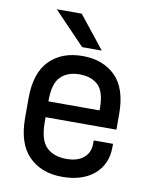

<svg xmlns="http://www.w3.org/2000/svg" viewBox="-82 -768 667 846"><g transform="rotate(10 251.5 -345.5)"><path d="M214.8 -707 330.1 -562H242.2L103 -707ZM137.2 -210Q137.2 -128.9 168.9 -97.2Q201.2 -64.9 258.8 -64.9Q310.1 -64.9 336.9 -88.9Q363.8 -111.3 363.8 -152.8V-166H450.2V-150.9Q450.2 -75.2 397 -28.8Q343.8 16.1 253.9 16.1Q161.1 16.1 105 -40Q48.8 -96.2 48.8 -211.9V-299.8Q48.8 -413.1 105 -469.2Q159.7 -523.9 252 -523.9Q342.8 -523.9 398.9 -469.2Q454.1 -414.1 454.1 -299.8V-230H137.2ZM168 -411.1Q137.2 -381.8 137.2 -301.8V-300.8H366.2V-309.1Q366.2 -384.3 335.9 -413.1Q305.7 -441.9 252 -441.9Q198.7 -441.9 168 -411.1Z"/></g></svg>

Font: D-DIN-PRO Medium
Style: Regular
Weight: 500
Designer: datto
Foundry: CyberFei
Version: Version 1.000;hotconv 1.0.109;makeotfexe 2.5.65596